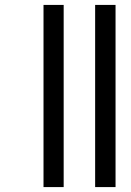

<svg xmlns="http://www.w3.org/2000/svg" viewBox="-20 -761 533 781"><path d="M239 -741V0H157V-741ZM450 -741V0H367V-741Z"/></svg>

Font: Poppins
Style: Regular
Weight: 400
Designer: Ninad Kale (Devanagari), Jonny Pinhorn (Latin)
Version: Version 5.002